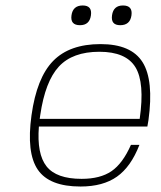

<svg xmlns="http://www.w3.org/2000/svg" viewBox="-20 -671 589 701"><path d="M122 -209Q114 -109 150 -63.5Q186 -18 278 -18Q346 -18 387 -46Q428 -74 458 -142H489Q458 -62 407 -26Q356 10 274 10Q160 10 118 -51.5Q76 -113 95 -250Q114 -387 174 -448.5Q234 -510 347 -510Q459 -510 500.5 -444Q542 -378 522 -232L518 -209ZM343 -482Q245 -482 195 -428Q145 -374 127 -251L125 -237H490Q509 -369 474.5 -425.5Q440 -482 343 -482ZM282 -651Q317 -651 312 -615Q307 -579 272 -579Q236 -579 241 -615Q246 -651 282 -651ZM429 -651Q465 -651 460 -615Q455 -579 419 -579Q384 -579 389 -615Q394 -651 429 -651Z"/></svg>

Font: Fivo Sans Thin
Style: Regular
Weight: 250
Foundry: Alexander Slobzheninov
Version: 1.0